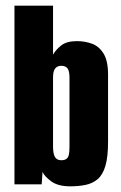

<svg xmlns="http://www.w3.org/2000/svg" viewBox="-20 -650 426 677"><path d="M228 7Q184 7 160 -11Q136 -29 130 -44L127 0H31V-630H167V-457Q176 -474 195.5 -489.5Q215 -505 251 -505Q279 -505 304 -496Q329 -487 345 -461.5Q361 -436 361 -387V-150Q361 -96 351.5 -64.5Q342 -33 324 -18Q306 -3 281.5 2Q257 7 228 7ZM196 -85Q208 -85 214.5 -90Q221 -95 223 -105.5Q225 -116 225 -132V-376Q225 -400 218 -409Q211 -418 196 -418Q182 -418 174.5 -408.5Q167 -399 167 -377V-133Q167 -109 173.5 -97Q180 -85 196 -85Z"/></svg>

Font: Alumni Sans ExtraBold
Style: Regular
Weight: 800
Designer: Robert E. Leuschke
Foundry: Robert E. Leuschke
Version: Version 1.018